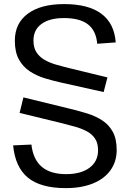

<svg xmlns="http://www.w3.org/2000/svg" viewBox="-20 -830 649 959"><path d="M308.4 109.6Q183.6 109.6 119.9 57.7Q56.2 5.9 45.5 -103.8L136.9 -107.9Q145.4 -33.5 188.6 3.1Q231.8 39.8 309.9 39.8Q384.5 39.8 427.1 7.9Q469.8 -24 469.8 -79.5Q469.8 -114.1 455.5 -136.4Q441.2 -158.8 416.3 -172.6Q391.5 -186.4 359.8 -195.7Q328.2 -205 294.3 -213.4L77.9 -266.1L97 -343.6L333.4 -285.8Q374.2 -275.9 415 -263.4Q455.9 -250.9 489.3 -229.6Q522.8 -208.3 542.8 -172.7Q562.8 -137 562.8 -80.8Q562.8 -22.8 531.8 20.4Q500.8 63.5 443.7 86.5Q386.6 109.6 308.4 109.6ZM286.6 -417.3Q245.9 -426.3 204.5 -438.8Q163.1 -451.3 129.1 -473.6Q95.1 -495.9 74.6 -532.7Q54.1 -569.4 54.1 -626.8Q54.1 -713.5 118.8 -761.5Q183.4 -809.6 300.4 -809.6Q421.5 -809.6 486.3 -761.3Q551.1 -713.1 558 -618.2L465.6 -611.4Q459.9 -676.9 419.3 -708.3Q378.7 -739.8 299.5 -739.8Q227.6 -739.8 187.3 -710.4Q147.1 -681.1 147.1 -627.4Q147.1 -591.9 161.9 -569.1Q176.7 -546.3 201.6 -531.6Q226.6 -516.9 258.8 -507.6Q291 -498.2 325.8 -489.7L516.6 -443.4L497.7 -370.2Z"/></svg>

Font: Pathway Extreme 8pt Thin
Style: Regular
Weight: 100
Version: Version 1.001;gftools[0.9.26]